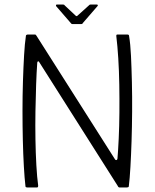

<svg xmlns="http://www.w3.org/2000/svg" viewBox="-20 -825 680 845"><path d="M486 -124Q488 -120 492 -120.5Q496 -121 497 -127Q500 -163 502.5 -216Q505 -269 505.5 -329.5Q506 -390 505 -452Q504 -514 500.5 -569Q497 -624 492 -665Q491 -673 496 -673H541Q544 -673 546 -671.5Q548 -670 548 -667Q554 -632 556.5 -579Q559 -526 560.5 -463Q562 -400 561.5 -333Q561 -266 559 -204Q557 -142 554 -90Q551 -38 547 -6Q547 -2 544 -1Q541 0 538 0H506Q501 0 498 -7L153 -551Q152 -555 148.5 -555Q145 -555 144 -550Q141 -508 139 -452.5Q137 -397 136 -335Q135 -273 136 -212Q137 -151 140 -98Q143 -45 148 -8Q148 0 143 0H100Q97 0 94.5 -1Q92 -2 92 -6Q88 -40 85 -92.5Q82 -145 80.5 -207.5Q79 -270 79 -337Q79 -404 81 -467Q83 -530 86 -582Q89 -634 94 -667Q94 -670 96.5 -671.5Q99 -673 101 -673H134Q138 -673 141 -667ZM299 -719Q294 -719 292 -723L227 -798Q226 -800 226.5 -802.5Q227 -805 230 -805H258Q263 -805 265 -801L313 -756Q318 -752 321 -756L371 -801Q374 -805 378 -805H406Q410 -805 410.5 -802.5Q411 -800 409 -798L344 -723Q343 -719 338 -719Z"/></svg>

Font: Glory Light
Style: Regular
Weight: 300
Version: Version 1.011